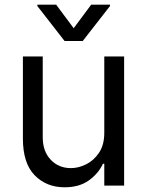

<svg xmlns="http://www.w3.org/2000/svg" viewBox="-20 -784 621 811"><path d="M420.5 -223V-545.5H504.3V0H420.5V-92.3H414.8Q395.6 -50.8 355.1 -21.8Q314.6 7.1 252.8 7.1Q176.1 7.1 126.4 -43.7Q76.7 -94.5 76.7 -198.9V-545.5H160.5V-204.5Q160.5 -144.9 194.1 -109.4Q227.6 -73.9 279.8 -73.9Q311.1 -73.9 343.6 -89.8Q376.1 -105.8 398.3 -138.8Q420.5 -171.9 420.5 -223ZM217.3 -764.2 291.2 -664.8 365.1 -764.2H444.6V-758.5L329.5 -610.8H252.8L137.8 -758.5V-764.2Z"/></svg>

Font: Inter Alia
Style: Regular
Weight: 400
Designer: Rasmus Andersson (Latin, Greek, Cyrillic etc.) and Evan from Shavian.info (Shavian, old style figures)
Foundry: Shavian.info
Version: Version 0.001;git-37ab20767